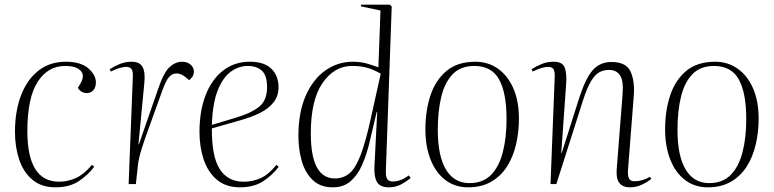

<svg xmlns="http://www.w3.org/2000/svg" viewBox="-20 -787 3309 821"><path d="M261 -523Q326 -523 358 -494.5Q390 -466 390 -435Q390 -413 379 -401Q368 -389 352 -389Q327 -389 313 -411L324 -430Q344 -464 325 -484.5Q306 -505 258 -505Q185 -505 141 -437Q97 -369 97 -226Q97 -10 233 -10Q270 -10 305 -26Q340 -42 373 -82L383 -74Q355 -37 315.5 -11.5Q276 14 217 14Q157 14 118.5 -18.5Q80 -51 62 -105Q44 -159 44 -223Q44 -312 70 -379.5Q96 -447 144.5 -485Q193 -523 261 -523Z M548 -458Q549 -482 542.5 -491.5Q536 -501 520 -501Q508 -501 492 -496.5Q476 -492 454 -481L449 -491Q469 -504 492.5 -513.5Q516 -523 543 -523Q578 -523 590 -500Q602 -477 597 -430L572 -170H574L657 -409Q680 -477 705 -500Q730 -523 759 -523Q780 -523 794.5 -511Q809 -499 809 -481Q809 -468 803 -459.5Q797 -451 789 -444L776 -455Q755 -473 735 -473Q717 -473 703.5 -458.5Q690 -444 673 -397Q640 -304 618.5 -245.5Q597 -187 585.5 -150Q574 -113 570 -83L561 0H530Z M1048 -523Q1110 -523 1140.5 -493Q1171 -463 1171 -414Q1171 -376 1149.5 -349Q1128 -322 1091.5 -304Q1055 -286 1009 -273L886 -238Q885 -118 919.5 -64Q954 -10 1022 -10Q1060 -10 1094 -25Q1128 -40 1162 -82L1172 -74Q1144 -37 1104.5 -11.5Q1065 14 1006 14Q946 14 907.5 -18.5Q869 -51 851 -105Q833 -159 833 -223Q833 -312 859 -379.5Q885 -447 933.5 -485Q982 -523 1048 -523ZM1122 -414Q1122 -464 1100 -484.5Q1078 -505 1039 -505Q1001 -505 967 -480.5Q933 -456 911 -400.5Q889 -345 886 -253L986 -283Q1054 -303 1088 -330.5Q1122 -358 1122 -414Z M1630 -59Q1629 -31 1636 -21Q1643 -11 1659 -11Q1694 -11 1728 -37L1736 -26Q1717 -10 1694 2Q1671 14 1643 14Q1606 14 1592.5 -8Q1579 -30 1581 -73L1593 -309H1591L1559 -174Q1547 -124 1528 -81Q1509 -38 1479 -12Q1449 14 1403 14Q1350 14 1317.5 -17Q1285 -48 1270.5 -98Q1256 -148 1256 -206Q1256 -306 1287 -377Q1318 -448 1371 -485.5Q1424 -523 1488 -523Q1523 -523 1550 -515Q1577 -507 1598 -499L1607 -742L1523 -760L1524 -767H1647L1655 -759ZM1412 -24Q1448 -24 1474 -45.5Q1500 -67 1522 -124Q1544 -181 1567 -287L1608 -472Q1574 -491 1547.5 -498Q1521 -505 1485 -505Q1410 -505 1359.5 -432.5Q1309 -360 1309 -216Q1309 -24 1412 -24Z M1982 14Q1925 14 1884 -17.5Q1843 -49 1821 -105Q1799 -161 1799 -234Q1799 -313 1820.5 -378.5Q1842 -444 1889 -483.5Q1936 -523 2013 -523Q2067 -523 2109 -493.5Q2151 -464 2175 -409.5Q2199 -355 2199 -279Q2199 -222 2186.5 -169Q2174 -116 2148 -75Q2122 -34 2080.5 -10Q2039 14 1982 14ZM1987 -4Q2045 -4 2079.5 -39Q2114 -74 2130 -136Q2146 -198 2146 -278Q2146 -390 2114 -447.5Q2082 -505 2008 -505Q1950 -505 1916 -470Q1882 -435 1867 -373.5Q1852 -312 1852 -232Q1852 -120 1887 -62Q1922 -4 1987 -4Z M2765 -22Q2749 -9 2725 2.5Q2701 14 2673 14Q2643 14 2628.5 -4.5Q2614 -23 2617 -63L2642 -382Q2647 -441 2631.5 -464.5Q2616 -488 2584 -488Q2563 -488 2544.5 -479Q2526 -470 2508.5 -442Q2491 -414 2473 -358L2359 0H2334L2352 -458Q2353 -482 2346.5 -491.5Q2340 -501 2324 -501Q2312 -501 2296 -496.5Q2280 -492 2258 -481L2253 -491Q2273 -504 2296.5 -513.5Q2320 -523 2347 -523Q2385 -523 2394.5 -498.5Q2404 -474 2401 -430L2380 -133H2382L2456 -366Q2484 -453 2515 -487.5Q2546 -522 2595 -522Q2657 -522 2676 -481.5Q2695 -441 2690 -377L2665 -56Q2664 -34 2670 -23Q2676 -12 2693 -12Q2727 -12 2759 -31Z M3007 14Q2950 14 2909 -17.5Q2868 -49 2846 -105Q2824 -161 2824 -234Q2824 -313 2845.5 -378.5Q2867 -444 2914 -483.5Q2961 -523 3038 -523Q3092 -523 3134 -493.5Q3176 -464 3200 -409.5Q3224 -355 3224 -279Q3224 -222 3211.5 -169Q3199 -116 3173 -75Q3147 -34 3105.5 -10Q3064 14 3007 14ZM3012 -4Q3070 -4 3104.5 -39Q3139 -74 3155 -136Q3171 -198 3171 -278Q3171 -390 3139 -447.5Q3107 -505 3033 -505Q2975 -505 2941 -470Q2907 -435 2892 -373.5Q2877 -312 2877 -232Q2877 -120 2912 -62Q2947 -4 3012 -4Z"/></svg>

Font: Literata 72pt ExtraLight
Style: Italic
Weight: 200
Italic angle: -2°
Designer: Latin by Veronika Burian and Jose Scaglione. Greek by Irene Vlachou. Cyrillic by Vera Evstafieva
Foundry: TypeTogether
Version: Version 3.002